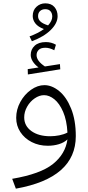

<svg xmlns="http://www.w3.org/2000/svg" viewBox="-20 -873 530 1150"><path d="M434 -58Q434 193 75 257L53 198Q223 169 297.5 109Q372 49 384 -38Q364 -19 333 -9.5Q302 0 266 0Q213 0 170 -22Q127 -44 102 -82Q77 -120 77 -167Q77 -217 101.5 -262Q126 -307 165.5 -335Q205 -363 246 -363Q291 -363 334.5 -327.5Q378 -292 406 -222.5Q434 -153 434 -58ZM281 -57Q308 -57 335.5 -62.5Q363 -68 384 -79Q380 -153 358 -203.5Q336 -254 305.5 -278.5Q275 -303 244 -303Q216 -303 188 -284Q160 -265 142.5 -234Q125 -203 125 -170Q125 -119 168 -88Q211 -57 281 -57ZM341 -458 147 -427 146 -459 211 -469Q188 -486 176 -505.5Q164 -525 164 -544Q164 -577 187.5 -599Q211 -621 255 -621Q288 -621 315 -605L305 -572Q277 -587 252 -587Q224 -587 211.5 -574Q199 -561 199 -543Q199 -508 249 -475L339 -489ZM325 -776Q325 -734 284 -693.5Q243 -653 171 -626L157 -655Q209 -674 243 -699Q208 -712 192 -732.5Q176 -753 176 -777Q176 -812 198.5 -832.5Q221 -853 251 -853Q287 -853 306 -831Q325 -809 325 -776ZM293 -774Q293 -793 282.5 -805.5Q272 -818 251 -818Q232 -818 220 -807Q208 -796 208 -776Q208 -758 222 -744.5Q236 -731 268 -721Q293 -748 293 -774Z"/></svg>

Font: FiraGO Light
Style: Italic
Weight: 300
Italic angle: -8°
Designer: bBox Type GmbH
Foundry: bBox Type GmbH
Version: Version 1.001